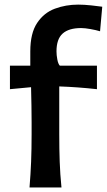

<svg xmlns="http://www.w3.org/2000/svg" viewBox="-20 -828 473 848"><path d="M110.4 0Q115.2 -58.6 117.4 -113.5Q119.6 -168.5 119.6 -235.4V-289.1Q119.6 -323.7 118.9 -361.8Q118.2 -399.9 117.2 -442.9L23.9 -434.1V-538.1H113.8V-600.6Q113.8 -681.2 143.8 -726.3Q173.8 -771.5 222.2 -789.6Q270.5 -807.6 325.2 -807.6Q351.6 -807.6 383.3 -804.2Q415 -800.8 431.6 -798.3L421.9 -689.9Q403.8 -695.3 379.2 -699.7Q354.5 -704.1 338.4 -704.1Q283.7 -704.1 256.6 -679.7Q229.5 -655.3 229.5 -601.1Q229.5 -584.5 233.2 -565.2Q236.8 -545.9 244.1 -538.1H408.2V-434.1Q324.2 -443.4 241.7 -446.3V-235.4Q241.7 -168.5 243.7 -113.5Q245.6 -58.6 251.5 0Z"/></svg>

Font: Pinar-DS1-FD SemiBold
Style: Regular
Weight: 600
Designer: Amin Abedi
Version: Version 3.000